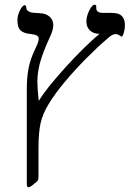

<svg xmlns="http://www.w3.org/2000/svg" viewBox="-20 -608 561 818"><path d="M512.2 -500Q512.2 -483.4 507.3 -467.8Q502.4 -452.1 498 -452.1L493.7 -454.1Q481.9 -462.9 472.2 -462.9Q458 -462.9 437 -442.9Q396 -408.2 345.9 -357.7Q295.9 -307.1 255.1 -258.1Q214.4 -209 188 -166Q161.6 -123 152.8 -82.8Q144 -42.5 144 23.9V145Q144 156.2 140.9 161.1Q137.7 166 127 173.8Q108.4 189.9 102.1 189.9Q97.7 189.9 95.9 186.5Q94.2 183.1 94.2 170.9V-228Q94.2 -276.9 101.1 -314.2Q107.9 -351.6 127 -393.1Q145 -429.2 145 -441.9Q145 -451.2 138.7 -455.8Q132.3 -460.4 112.8 -462.9Q82 -465.3 68.1 -478Q54.2 -490.7 54.2 -522.9Q54.2 -541.5 64.9 -563.7Q75.7 -585.9 85.9 -585.9Q91.8 -585.9 91.8 -575.2Q93.8 -555.2 127 -553.2L149.9 -551.8Q175.8 -550.8 191.4 -536.9Q207 -522.9 207 -501Q207 -481.4 194.8 -455.1Q161.1 -381.8 150.1 -339.6Q139.2 -297.4 139.2 -259.8Q139.2 -231 145 -178.2Q177.7 -231.4 257.1 -319.1Q336.4 -406.7 403.8 -463.9Q378.4 -463.9 363.3 -478.3Q348.1 -492.7 348.1 -516.1Q348.1 -539.1 360.4 -563.5Q372.6 -587.9 382.8 -587.9Q390.1 -587.9 390.1 -581.1V-573.2Q390.1 -553.2 418.9 -553.2H449.2Q475.6 -553.2 487.3 -547.9Q499 -542.5 505.6 -530.8Q512.2 -519 512.2 -500Z"/></svg>

Font: Times New Roman
Style: Regular
Weight: 400
Designer: Steve Matteson
Foundry: Ascender Corporation
Version: Version 2.00.3